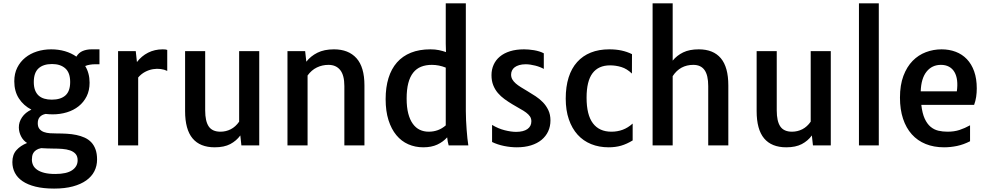

<svg xmlns="http://www.w3.org/2000/svg" viewBox="-20 -855 5814 1129"><path d="M52.7 98.1Q52.7 54.7 76.4 28.1Q100.1 1.5 139.2 -14.2Q116.7 -28.3 104 -53Q91.3 -77.6 90.8 -105Q90.3 -136.7 109.6 -165.3Q128.9 -193.8 164.6 -210.4Q118.7 -233.9 91.3 -275.9Q64 -317.9 64 -377Q64 -422.4 81.5 -457.3Q99.1 -492.2 128.7 -516.1Q158.2 -540 197.5 -552.5Q236.8 -564.9 280.8 -564.9Q323.7 -564.9 361.6 -554Q399.4 -543 429.2 -522Q442.9 -545.4 466.3 -555.2Q489.7 -564.9 517.6 -564.9H564.9V-477.1H538.1Q523.9 -477.1 508.8 -474.6Q493.7 -472.2 481 -466.8Q493.7 -446.3 500.2 -421.6Q506.8 -397 506.8 -368.7Q506.8 -323.2 489.5 -288.6Q472.2 -253.9 442.4 -230.2Q412.6 -206.5 373.3 -194.6Q334 -182.6 290 -182.6Q279.3 -182.6 268.8 -183.3Q258.3 -184.1 248.5 -185.1Q226.1 -180.7 214.1 -167.2Q202.1 -153.8 202.1 -130.4Q202.1 -108.9 212.2 -96.7Q222.2 -84.5 238.3 -78.6Q254.4 -72.8 274.2 -71.5Q293.9 -70.3 313.5 -70.3Q343.8 -70.3 373.3 -68.6Q402.8 -66.9 429.2 -61.3Q455.6 -55.7 477.8 -45.7Q500 -35.6 516.4 -18.6Q532.7 -1.5 541.7 23.4Q550.8 48.3 550.8 83Q550.8 120.6 534.9 151.9Q519 183.1 487.3 205.8Q455.6 228.5 408.4 241.2Q361.3 253.9 298.3 253.9Q234.9 253.9 188.7 242.4Q142.6 231 112.3 210.2Q82 189.5 67.4 160.9Q52.7 132.3 52.7 98.1ZM284.7 -269Q336.4 -269 364.5 -293.7Q392.6 -318.4 392.6 -373Q392.6 -427.7 363.8 -453.1Q335 -478.5 286.1 -478.5Q234.4 -478.5 206.5 -452.9Q178.7 -427.2 178.7 -372.6Q178.7 -345.2 186 -325.4Q193.4 -305.7 207 -293.2Q220.7 -280.8 240.2 -274.9Q259.8 -269 284.7 -269ZM167.5 83.5Q167.5 101.1 174.8 116.5Q182.1 131.8 198.5 143.3Q214.8 154.8 241 161.4Q267.1 168 305.2 168Q371.6 168 404.1 146Q436.5 124 436.5 87.4Q436.5 64 424.6 50.3Q412.6 36.6 392.3 29.5Q372.1 22.5 345.7 20.5Q319.3 18.6 291 18.6Q275.9 18.6 257.1 17.8Q238.3 17.1 221.7 16.1Q203.1 20 192.4 27.6Q181.6 35.2 176.3 44.2Q170.9 53.2 169.2 63.5Q167.5 73.7 167.5 83.5Z M674.3 -554.2H778.3L785.2 -490.2Q812 -525.4 850.8 -545.2Q889.6 -564.9 937 -564.9Q956.1 -564.9 963.4 -561.5V-438Q946.8 -446.3 924.8 -449.2Q902.8 -452.1 879.4 -448.2Q856 -444.3 833.3 -432.4Q810.5 -420.4 792.5 -399.4V0H674.3Z M1068.4 -554.2H1186.5V-205.6Q1186.5 -142.1 1207.5 -111.3Q1228.5 -80.6 1276.4 -80.6Q1308.6 -80.6 1336.9 -95Q1365.2 -109.4 1386.2 -139.6V-554.2H1504.4V0H1399.4L1393.1 -58.6Q1370.1 -26.9 1334 -7.8Q1297.9 11.2 1242.7 11.2Q1156.2 11.2 1112.3 -41.3Q1068.4 -93.8 1068.4 -201.7Z M1670.4 -554.2H1774.4L1781.2 -492.2Q1806.6 -524.9 1846.4 -544.9Q1886.2 -564.9 1943.8 -564.9Q2029.3 -564.9 2076.2 -512.7Q2123 -460.4 2123 -353V0H2004.9V-349.1Q2004.9 -412.6 1980.5 -443.1Q1956.1 -473.6 1911.6 -473.6Q1875 -473.6 1843.3 -458.3Q1811.5 -442.9 1788.6 -411.1V0H1670.4Z M2468.8 11.2Q2421.4 11.2 2380.9 -6.6Q2340.3 -24.4 2310.8 -60.1Q2281.2 -95.7 2264.4 -148.7Q2247.6 -201.7 2247.6 -272Q2247.6 -341.3 2264.4 -395.8Q2281.2 -450.2 2314.2 -487.8Q2347.2 -525.4 2396.5 -545.2Q2445.8 -564.9 2510.7 -564.9Q2538.6 -564.9 2560.8 -560.3Q2583 -555.7 2602.5 -548.8L2601.1 -598.1V-835.4H2719.2V-201.7Q2719.2 -176.8 2720.5 -148.4Q2721.7 -120.1 2723.9 -92.8Q2726.1 -65.4 2728.5 -41Q2731 -16.6 2733.9 0H2618.2Q2615.2 -9.8 2613 -22Q2610.8 -34.2 2609.4 -47.4Q2585.9 -21 2551.5 -4.9Q2517.1 11.2 2468.8 11.2ZM2501 -80.6Q2558.6 -80.6 2601.1 -117.7V-457.5Q2560.5 -473.6 2519.5 -473.6Q2483.9 -473.6 2456.3 -462.6Q2428.7 -451.7 2409.7 -427.7Q2390.6 -403.8 2380.9 -366.2Q2371.1 -328.6 2371.1 -275.4Q2371.1 -224.6 2380.6 -187.7Q2390.1 -150.9 2407.5 -127Q2424.8 -103 2448.5 -91.8Q2472.2 -80.6 2501 -80.6Z M2873.5 -120.6Q2909.7 -98.6 2947.8 -89.1Q2985.8 -79.6 3014.6 -79.6Q3057.6 -79.6 3081.1 -95.9Q3104.5 -112.3 3104.5 -141.6Q3104.5 -158.2 3096.4 -170.2Q3088.4 -182.1 3073.7 -193.1Q3059.1 -204.1 3038.3 -215.3Q3017.6 -226.6 2992.2 -242.2Q2968.8 -256.3 2946.8 -272.2Q2924.8 -288.1 2907.7 -308.1Q2890.6 -328.1 2880.4 -353.8Q2870.1 -379.4 2870.1 -413.1Q2870.1 -446.3 2882.6 -474.1Q2895 -502 2919.2 -522.2Q2943.4 -542.5 2979.2 -553.7Q3015.1 -564.9 3061.5 -564.9Q3073.7 -564.9 3089.1 -563.7Q3104.5 -562.5 3120.4 -559.8Q3136.2 -557.1 3151.1 -552.5Q3166 -547.9 3177.7 -541.5V-449.7Q3168.5 -455.1 3155.5 -460.2Q3142.6 -465.3 3128.2 -469Q3113.8 -472.7 3099.1 -474.9Q3084.5 -477.1 3071.8 -477.1Q3049.3 -477.1 3033 -472.2Q3016.6 -467.3 3006.1 -459.2Q2995.6 -451.2 2990.5 -439.9Q2985.4 -428.7 2985.4 -416.5Q2985.4 -400.9 2992.4 -388.4Q2999.5 -376 3012.2 -364.7Q3024.9 -353.5 3042.7 -342.5Q3060.5 -331.5 3082.5 -318.4Q3105.5 -304.7 3129.4 -289.1Q3153.3 -273.4 3172.6 -253.4Q3191.9 -233.4 3204.3 -207.3Q3216.8 -181.2 3216.8 -147Q3216.8 -111.8 3203.4 -82.8Q3189.9 -53.7 3164.6 -32.7Q3139.2 -11.7 3102.3 -0.2Q3065.4 11.2 3019 11.2Q2982.4 11.2 2944.1 3.4Q2905.8 -4.4 2873.5 -20Z M3306.6 -275.4Q3306.6 -345.7 3323.7 -399.7Q3340.8 -453.6 3373.8 -490.2Q3406.7 -526.9 3454.1 -545.9Q3501.5 -564.9 3562.5 -564.9Q3602.1 -564.9 3634.8 -557.9Q3667.5 -550.8 3696.3 -536.6L3695.8 -422.4Q3666.5 -450.7 3633.8 -460.7Q3601.1 -470.7 3567.4 -470.7Q3499 -470.7 3464.1 -424.3Q3429.2 -377.9 3429.2 -280.8Q3429.2 -179.2 3466.6 -129.9Q3503.9 -80.6 3575.2 -80.6Q3610.4 -80.6 3641.4 -92Q3672.4 -103.5 3700.2 -128.4V-29.3Q3666 -8.3 3632.6 1.5Q3599.1 11.2 3559.1 11.2Q3502.4 11.2 3456.1 -7.6Q3409.7 -26.4 3376.5 -63Q3343.3 -99.6 3325 -153.1Q3306.6 -206.5 3306.6 -275.4Z M3817.4 -835.4H3935.5V-498.5Q3960 -528.8 3997.1 -546.9Q4034.2 -564.9 4088.9 -564.9Q4174.3 -564.9 4218.5 -512.7Q4262.7 -460.4 4262.7 -353V0H4144.5V-349.1Q4144.5 -412.6 4122.8 -443.1Q4101.1 -473.6 4056.6 -473.6Q4018.6 -473.6 3988 -457.3Q3957.5 -440.9 3935.5 -407.2V0H3817.4Z M4429.2 -554.2H4547.4V-205.6Q4547.4 -142.1 4568.4 -111.3Q4589.4 -80.6 4637.2 -80.6Q4669.4 -80.6 4697.8 -95Q4726.1 -109.4 4747.1 -139.6V-554.2H4865.2V0H4760.3L4753.9 -58.6Q4731 -26.9 4694.8 -7.8Q4658.7 11.2 4603.5 11.2Q4517.1 11.2 4473.1 -41.3Q4429.2 -93.8 4429.2 -201.7Z M5030.8 -835.4H5147.5V0H5030.8Z M5272 -280.8Q5272 -355 5292.2 -408.7Q5312.5 -462.4 5346.4 -497.1Q5380.4 -531.7 5424.6 -548.3Q5468.8 -564.9 5516.6 -564.9Q5561.5 -564.9 5599.6 -550.5Q5637.7 -536.1 5665.3 -507.3Q5692.9 -478.5 5708.3 -435.3Q5723.6 -392.1 5723.6 -335Q5723.6 -309.6 5720 -285.2Q5716.3 -260.7 5708 -238.3H5397.5Q5403.3 -188 5417.5 -157.2Q5431.6 -126.5 5452.1 -109.4Q5472.7 -92.3 5498 -86.4Q5523.4 -80.6 5552.2 -80.6Q5590.8 -80.6 5622.1 -90.8Q5653.3 -101.1 5684.1 -118.2V-24.4Q5646 -4.9 5607.7 3.2Q5569.3 11.2 5531.2 11.2Q5471.2 11.2 5423.1 -8.3Q5375 -27.8 5341.6 -65.2Q5308.1 -102.5 5290 -157Q5272 -211.4 5272 -280.8ZM5606.4 -317.9Q5611.3 -353 5607.9 -381.8Q5604.5 -410.6 5592.5 -431.2Q5580.6 -451.7 5560.5 -462.6Q5540.5 -473.6 5512.7 -473.6Q5460.4 -473.6 5428.5 -433.8Q5396.5 -394 5394 -317.9Z"/></svg>

Font: Tauri
Style: Regular
Weight: 400
Designer: Yvonne Schüttler
Foundry: Yvonne Schüttler
Version: Version 1.003; ttfautohint (v0.93.8-669f) -l 13 -r 13 -G 200